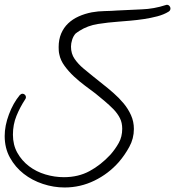

<svg xmlns="http://www.w3.org/2000/svg" viewBox="-20 -787 748 820"><path d="M708 -751Q708 -742.2 700.2 -737.3Q679.7 -724.6 651.9 -717.3Q624 -710 594.7 -705.6Q565.4 -701.2 536.6 -698.7Q507.8 -696.3 483.4 -694.3Q442.4 -691.4 398.4 -684.6Q354.5 -677.7 319.3 -655.3Q316.4 -653.3 310.5 -649.4Q304.7 -645.5 302.7 -643.6Q293 -632.8 288.1 -617.2Q283.2 -601.6 283.2 -587.9Q283.2 -557.6 298.8 -535.2Q314.5 -512.7 336.9 -494.1Q357.4 -477.5 377.4 -460.9Q397.5 -444.3 418.9 -427.7Q441.4 -410.2 464.8 -389.6Q488.3 -369.1 507.8 -345.7Q527.3 -322.3 539.6 -294.9Q551.8 -267.6 551.8 -236.3Q551.8 -195.3 532.2 -159.7Q512.7 -124 487.3 -94.7Q443.4 -44.9 383.3 -15.6Q323.2 13.7 255.9 13.7Q209 13.7 163.1 -1.5Q117.2 -16.6 81.1 -44.9Q44.9 -73.2 22.5 -113.8Q0 -154.3 0 -206.1Q0 -250 18.1 -298.3Q36.1 -346.7 64.5 -380.9Q70.3 -386.7 76.2 -386.7Q82 -386.7 86.4 -382.3Q90.8 -377.9 90.8 -372.1Q90.8 -367.2 87.9 -363.3Q65.4 -329.1 50.3 -292Q35.2 -254.9 35.2 -211.9Q35.2 -168 54.2 -134.3Q73.2 -100.6 104 -77.1Q134.8 -53.7 173.8 -42Q212.9 -30.3 252.9 -30.3Q314.5 -30.3 362.3 -56.2Q410.2 -82 451.2 -126Q472.7 -150.4 487.3 -176.8Q502 -203.1 502 -237.3Q502 -262.7 492.2 -282.2Q482.4 -301.8 464.8 -320.3Q446.3 -338.9 427.2 -355Q408.2 -371.1 387.7 -387.7Q368.2 -402.3 343.3 -420.9Q318.4 -439.5 295.9 -460.4Q273.4 -481.4 255.9 -505.4Q238.3 -529.3 233.4 -554.7Q231.4 -562.5 231 -570.3Q230.5 -578.1 230.5 -585.9Q230.5 -618.2 241.2 -643.6Q252 -668.9 271 -687Q290 -705.1 315.9 -716.8Q341.8 -728.5 372.1 -734.4Q399.4 -739.3 426.8 -739.7Q454.1 -740.2 481.4 -742.2Q534.2 -745.1 585.9 -747.1Q637.7 -749 688.5 -765.6Q689.5 -765.6 690.4 -766.1Q691.4 -766.6 693.4 -766.6Q699.2 -766.6 703.6 -761.7Q708 -756.8 708 -751Z"/></svg>

Font: Calligraffiti
Style: Regular
Weight: 400
Designer: Dathan Boardman
Foundry: Open Window
Version: Version 1.000